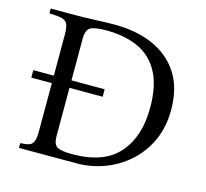

<svg xmlns="http://www.w3.org/2000/svg" viewBox="-98 -782 961 894"><g transform="rotate(15 382.5 -335.0)"><path d="M66 0V-23Q93 -24 108 -29Q123 -34 129.5 -50Q136 -66 136 -100V-565Q136 -600 128.5 -615.5Q121 -631 101 -636Q81 -641 41 -642V-665H136Q204 -665 256.5 -667.5Q309 -670 346 -670Q454 -670 534.5 -634.5Q615 -599 660 -529Q705 -459 705 -353Q705 -271 675 -205.5Q645 -140 593.5 -94Q542 -48 477.5 -24Q413 0 343 0ZM313 -36Q465 -36 536.5 -117.5Q608 -199 608 -338Q608 -445 572.5 -510Q537 -575 472 -604.5Q407 -634 318 -634Q263 -634 242 -622.5Q221 -611 221 -565V-100Q221 -57 241.5 -46.5Q262 -36 313 -36ZM381 -331H37V-367H381Z"/></g></svg>

Font: Bona Nova
Style: Regular
Weight: 400
Designer: Mateusz Machalski
Foundry: Capitalics
Version: Version 4.001; ttfautohint (v1.8.3)